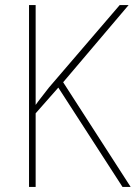

<svg xmlns="http://www.w3.org/2000/svg" viewBox="-20 -734 533 754"><path d="M493 0H461L209 -390L120 -289V0H94V-714H120V-322Q129 -335 142.5 -352Q156 -369 172 -390L450 -714H485L228 -411Z"/></svg>

Font: Noto Sans Khmer SemiCondensed Thin
Style: Regular
Weight: 250
Width: 4
Designer: Danh Hong and the Monotype Design Team
Foundry: Monotype Imaging Inc.
Version: Version 2.004